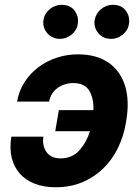

<svg xmlns="http://www.w3.org/2000/svg" viewBox="-20 -785 594 815"><path d="M28.1 -204.9H164.1Q158.4 -167.3 176.8 -140.3Q195.7 -113.3 236.5 -112.6Q263.1 -112.9 283.4 -122Q303.6 -131 318.5 -148.4Q348.4 -183.6 361.9 -228H214.5L229.8 -317.5H376.4Q378.6 -364.7 360.1 -398.1Q341.6 -432.2 290.1 -432.5Q272 -432.2 255 -426.8Q237.9 -421.5 224.3 -411.6Q210.6 -401.6 201.2 -387.1Q191.8 -372.5 188.6 -353.7H52.6Q60.4 -399.9 84.5 -437Q108.7 -474.1 143.6 -500.2Q178.6 -526.3 221.6 -540.3Q264.6 -554.3 309.7 -554.3Q351.6 -554.3 384.2 -545.1Q416.9 -535.9 442.5 -517.8Q467.7 -500 484.9 -474.8Q502.1 -449.6 511.4 -418.7Q520.6 -387.8 521.8 -352.5Q523.1 -317.1 516.7 -278.8L514.9 -265.6Q505.3 -207.7 480.8 -157.3Q456.3 -106.9 418.1 -69.8Q380 -32.7 329.2 -11.4Q278.4 9.9 215.9 9.9Q166.5 9.9 128 -5Q89.5 -19.9 64.6 -47.6Q39.8 -75.3 29.8 -115.1Q19.9 -154.8 28.1 -204.9ZM382.1 -701.3Q384.6 -714.8 391.7 -726.4Q398.8 -737.9 409.1 -746.4Q419.4 -755 432.2 -759.8Q445 -764.6 458.8 -764.6Q476.2 -764.6 489.9 -758.9Q503.6 -753.2 513.1 -740.8Q533 -714.8 527.3 -683.2Q525.6 -669.7 518.6 -658.2Q511.7 -646.7 501.2 -638.1Q490.8 -629.6 478.2 -624.8Q465.6 -620 452.1 -620Q435 -620 421.3 -625.9Q407.7 -631.7 397.4 -644.2Q376.4 -669.4 382.1 -701.3ZM164.8 -701.3Q166.9 -714.8 174 -726.4Q181.1 -737.9 191.6 -746.4Q202.1 -755 215 -759.8Q228 -764.6 241.5 -764.6Q258.9 -764.6 272.5 -758.9Q286.2 -753.2 295.8 -740.8Q315.7 -714.8 310 -683.2Q308.2 -669.7 301.3 -658.2Q294.4 -646.7 283.9 -638.1Q273.4 -629.6 260.8 -624.8Q248.2 -620 234.7 -620Q201.3 -620 180.4 -644.5Q159.4 -668.7 164.8 -701.3Z"/></svg>

Font: Inter P
Style: Bold Italic
Weight: 700
Italic angle: 9.39999°
Designer: Rasmus Andersson
Foundry: rsms
Version: Version 3.018;git-588b23468